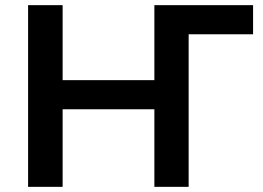

<svg xmlns="http://www.w3.org/2000/svg" viewBox="-20 -725 1019 745"><path d="M89 0V-705H223V-414H579V-705H962V-592H712V0H579V-301H223V0Z"/></svg>

Font: Nunito Sans 9pt
Style: Bold
Weight: 700
Version: Version 3.101;gftools[0.9.27]